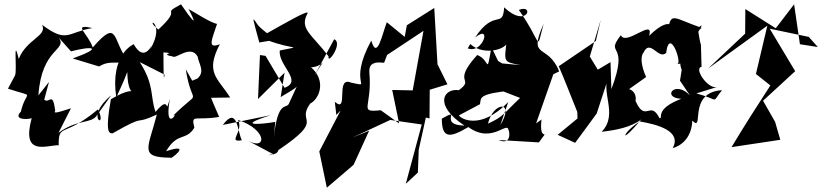

<svg xmlns="http://www.w3.org/2000/svg" viewBox="-20 -636 3811 890"><path d="M207 -256 158 -194C173 -417 293 -400 253 -461L309 -398C409 -424 462 -417 317 -365L439 -328C484 -354 499 -342 579 -348C497 -441 535 -560 410 -416C387 -483 312 -527 408 -506C291 -486 292 -434 175 -521C201 -469 103 -455 67 -363C40 -472 60 -318 50 -287L17 -225C150 -180 100 -223 77 -119C34 -74 127 -84 127 -89C78 91 194 37 253 37L252 42C251 -70 272 7 434 -129C483 -32 366 -86 495 -194L429 -101C403 -61 338 -85 251 -20L309 -134C227 -107 231 -113 236 -123C224 -216 209 -153 185 -174Z M554 -262 570 -302C573 -133 654 -271 494 -176C467 -25 484 -17 502 -18C670 -114 591 -51 707 -105C667 52 622 94 772 95C760 111 882 21 750 65C803 -26 841 20 881 -44C865 -110 883 -75 996 -94C916 -272 935 -285 913 -182L1047 -184C988 -276 930 -299 999 -431C943 -410 958 -443 986 -525C951 -533 883 -579 854 -594C854 -594 925 -462 819 -616C719 -562 832 -608 714 -499C639 -558 754 -539 676 -407C704 -488 662 -320 600 -431C599 -431 489 -385 519 -184ZM871 -262 841 -315C871 -123 921 -239 779 -96C817 -132 739 -8 767 -177C741 -90 774 -207 701 -117C675 -191 697 -240 628 -348L743 -290C736 -230 739 -397 737 -393C807 -389 712 -387 781 -374C795 -361 864 -431 896 -374C902 -338 932 -304 895 -272Z M1319 -155C1307 -129 1268 -175 1249 3L1256 -71C1202 -61 1061 -47 1235 -102L1013 -57C1081 -148 1080 -26 1101 14C1031 27 1112 -28 1083 -80C1221 -35 1219 68 1123 13L1247 79C1193 86 1268 87 1270 60C1493 -90 1350 -63 1418 -156C1459 -176 1495 -260 1422 -324C1483 -326 1497 -389 1437 -284L1529 -454C1572 -437 1496 -331 1503 -375C1424 -479 1366 -502 1406 -575C1411 -592 1309 -533 1218 -482C1241 -466 1190 -500 1173 -523C1143 -570 1154 -545 1182 -439L1264 -453C1232 -466 1329 -485 1225 -477L1216 -451C1339 -403 1390 -426 1277 -402C1268 -333 1386 -261 1299 -229L1211 -377L1185 -381L1176 -177L1299 -299L1281 -186C1371 -238 1353 -235 1357 -238Z M1539 -103 1559 -124 1460 66 1495 234 1619 128 1691 -30 1613 2 1789 -80 1935 -59 1861 216 1917 164 1921 58 1954 -91 1971 -87 1972 -220 2054 -245 2008 -338 1993 -599 1866 -519 1856 -465 1773 -533C1752 -479 1728 -354 1701 -448C1587 -239 1715 -232 1607 -253C1532 -285 1599 -106 1532 -164ZM1776 -386 1700 -332 1943 -493 1893 -217 1798 -219 1830 -64 1745 -125C1638 -114 1707 -136 1692 -302C1688 -365 1758 -341 1761 -346Z M2465 -64 2545 -292 2572 -305C2519 -439 2425 -356 2500 -526C2463 -391 2497 -431 2385 -590C2460 -620 2423 -501 2317 -602C2311 -500 2272 -598 2182 -462C2264 -528 2216 -383 2148 -412L2160 -432C2226 -370 2355 -413 2330 -457C2317 -346 2310 -350 2394 -334L2308 -342L2289 -353L2258 -417C2233 -279 2252 -360 2192 -381C2071 -247 2184 -275 2107 -218C2036 -228 1988 -149 2133 -54C2007 -56 2126 -142 2028 -86C2028 10 2068 2 2151 -47C2268 38 2340 -92 2338 -22C2332 -65 2367 46 2291 13L2478 24C2536 -55 2477 37 2490 -82ZM2205 -153C2211 -182 2192 -201 2358 -217L2298 -218L2391 -182C2315 -111 2316 -96 2242 -63C2266 -166 2370 -172 2299 -56L2336 -163C2208 -31 2117 -85 2107 -101Z M2751 -313 2714 -374 2765 -545 2742 -446 2570 -329C2600 -260 2627 -188 2656 -117L2657 -87L2565 -11L2646 26C2679 -19 2713 -64 2746 -110L2807 -297C2755 -213 2851 -111 2769 -25C2836 -33 2906 -46 2953 -83C2844 48 2866 -24 2946 -73C3027 -59 3142 -29 3098 51C3187 24 3189 -66 3189 -77C3248 -18 3163 -208 3327 -218C3274 -154 3323 -172 3208 -203L3305 -233C3263 -219 3194 -320 3232 -326C3226 -501 3235 -372 3217 -489C3272 -577 3149 -429 3232 -507C3102 -552 3091 -582 3077 -500C3112 -481 3105 -584 2989 -470C3014 -556 2881 -420 2858 -473C2780 -372 2901 -451 2814 -223L2810 -348ZM3132 -262 3178 -194C3108 -267 3045 -183 3138 -178C3010 -129 3057 -86 3037 -88C2994 -175 2972 -64 2926 -168C2936 -224 2868 -244 2864 -200L2975 -279C2929 -383 2975 -403 2962 -390C2993 -461 3032 -356 3068 -391C3084 -520 3150 -323 3115 -340C3163 -336 3118 -374 3140 -312Z M3771 -418 3688 -431 3661 -616 3576 -505 3435 -594 3434 -480 3262 -318 3537 -517 3484 -293 3551 -240C3490 -146 3429 -51 3371 46L3597 12L3573 -71L3517 -169L3666 -306L3548 -503L3729 -465Z"/></svg>

Font: Asimov Silicon
Style: Regular
Weight: 400
Designer: Google
Version: Version 2.000980; 2014